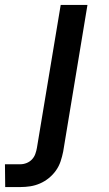

<svg xmlns="http://www.w3.org/2000/svg" viewBox="-119 -540 439 775"><path d="M-98 215 -99 123H-37Q-24 123 -11.5 118Q1 113 10 103.5Q19 94 23.5 81.5Q28 69 30 57L126 -520H234L136 72Q132 92 125.5 111.5Q119 131 107 148Q95 165 78.5 178.5Q62 192 42.5 200.5Q23 209 3 212Q-17 215 -36 215Z"/></svg>

Font: Iosevka Aile Semibold Oblique
Style: Regular
Weight: 600
Italic angle: -9°
Designer: Belleve Invis
Foundry: Belleve Invis
Version: Version 31.1.0; ttfautohint (v1.8.4)